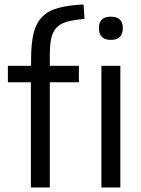

<svg xmlns="http://www.w3.org/2000/svg" viewBox="-20 -832 625 852"><path d="M472 -655Q419 -655 419 -707Q419 -758 472 -758Q525 -758 525 -707Q525 -655 472 -655ZM430 -540H514V0H430ZM117 -467H15V-540H118V-571Q118 -639 129 -684Q140 -729 166.5 -756.5Q193 -784 238 -796.5Q283 -809 351 -812L355 -748Q308 -744 278.5 -736Q249 -728 231.5 -710Q214 -692 207.5 -662.5Q201 -633 201 -586V-540H330V-467H201V0H117Z"/></svg>

Font: Encode Sans Narrow
Style: Regular
Weight: 400
Designer: Pablo Impallari, Andres Torresi
Foundry: Pablo Impallari, Andres Torresi
Version: Version 1.000; ttfautohint (v1.00) -l 8 -r 50 -G 200 -x 14 -